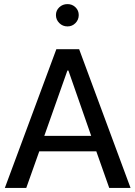

<svg xmlns="http://www.w3.org/2000/svg" viewBox="-20 -930 669 950"><path d="M174.3 -181.2 109.9 0H3.9L258.8 -686.5H371.6L626 0H520.5L456.5 -181.2ZM313.5 -581.1 199.2 -257.8H431.2L318.4 -581.1ZM256.8 -855.5Q256.8 -878.4 273.4 -894Q290 -909.7 314 -909.7Q337.4 -909.7 353.5 -894Q369.6 -878.4 369.6 -855.5Q369.6 -832.5 353.5 -815.9Q337.4 -799.3 314 -799.3Q290 -799.3 273.4 -815.9Q256.8 -832.5 256.8 -855.5Z"/></svg>

Font: Estedad-FD Medium
Style: Regular
Weight: 500
Designer: Amin Abedi
Version: Version 7.3